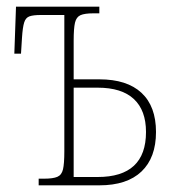

<svg xmlns="http://www.w3.org/2000/svg" viewBox="-20 -556 511 576"><path d="M96 0V-20H113Q139 -20 152 -25.5Q165 -31 169 -48Q173 -65 173 -102V-511H102Q80 -511 68.5 -507Q57 -503 52.5 -488.5Q48 -474 46 -443L43 -395H23L28 -536H278V-516H260Q234 -516 221.5 -510.5Q209 -505 205 -488Q201 -471 201 -434V-318H278Q361 -318 404.5 -277.5Q448 -237 448 -160Q448 -83 404.5 -41.5Q361 0 278 0ZM201 -25H273Q418 -25 418 -160Q418 -225 381.5 -259Q345 -293 273 -293H201Z"/></svg>

Font: Noto Serif Condensed Thin
Style: Regular
Weight: 100
Width: 3
Designer: Monotype Design Team
Foundry: Monotype Imaging Inc.
Version: Version 2.013; ttfautohint (v1.8.4.7-5d5b)